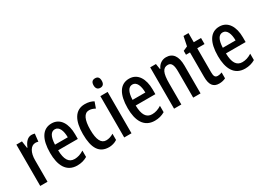

<svg xmlns="http://www.w3.org/2000/svg" viewBox="-20 -1453 2967 2172"><g transform="rotate(-30 1463.5 -367.5)"><path d="M265 -550C215 -550 178 -507 156 -448H150L137 -540H64V0H159V-280C158 -379 197 -450 260 -450C272 -450 286 -448 296 -444L307 -544C291 -548 278 -550 265 -550Z M527 -549C409 -549 347 -449 347 -266C347 -106 403 10 545 10C593 10 637 -1 677 -25V-108C634 -81 596 -69 554 -69C479 -69 443 -128 441 -248H698V-309C698 -447 640 -549 527 -549ZM527 -473C583 -473 609 -406 609 -321H442C446 -426 476 -473 527 -473Z M959 10C995 10 1035 0 1067 -22V-103C1034 -83 1003 -73 970 -73C905 -73 872 -137 872 -267C872 -398 905 -466 968 -466C993 -466 1018 -459 1047 -443L1075 -522C1045 -539 1010 -550 961 -550C833 -550 775 -440 775 -266C775 -81 833 10 959 10Z M1209 -745C1173 -745 1155 -724 1155 -683C1155 -643 1175 -621 1209 -621C1244 -621 1262 -643 1262 -683C1262 -723 1246 -745 1209 -745ZM1256 -540H1161V0H1256Z M1540 -549C1422 -549 1360 -449 1360 -266C1360 -106 1416 10 1558 10C1606 10 1650 -1 1690 -25V-108C1647 -81 1609 -69 1567 -69C1492 -69 1456 -128 1454 -248H1711V-309C1711 -447 1653 -549 1540 -549ZM1540 -473C1596 -473 1622 -406 1622 -321H1455C1459 -426 1489 -473 1540 -473Z M2023 -550C1972 -550 1927 -522 1904 -469H1898L1887 -540H1812V0H1907V-275C1907 -410 1932 -465 1998 -465C2045 -465 2062 -423 2062 -341V0H2158V-363C2158 -488 2110 -550 2023 -550Z M2428 -74C2391 -74 2381 -98 2381 -148V-461H2476V-540H2381V-659H2316L2291 -537L2234 -512V-461H2286V-142C2286 -40 2320 10 2398 10C2430 10 2459 3 2483 -9V-86C2463 -78 2445 -74 2428 -74Z M2719 -549C2601 -549 2539 -449 2539 -266C2539 -106 2595 10 2737 10C2785 10 2829 -1 2869 -25V-108C2826 -81 2788 -69 2746 -69C2671 -69 2635 -128 2633 -248H2890V-309C2890 -447 2832 -549 2719 -549ZM2719 -473C2775 -473 2801 -406 2801 -321H2634C2638 -426 2668 -473 2719 -473Z"/></g></svg>

Font: Noto Sans Gujarati ExtraCondensed Medium
Style: Regular
Weight: 500
Width: 2
Designer: Jelle Bosma - Monotype Design Team, Universal Thirst
Foundry: Monotype Imaging Inc.
Version: Version 2.106